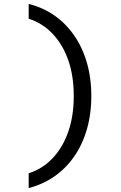

<svg xmlns="http://www.w3.org/2000/svg" viewBox="-20 -742 620 984"><path d="M127 222V146Q197 124 249 69.5Q301 15 329.5 -66Q358 -147 358 -250Q358 -354 329.5 -434.5Q301 -515 249 -569.5Q197 -624 127 -646V-722Q226 -697 298 -631.5Q370 -566 409 -468.5Q448 -371 448 -250Q448 -129 409 -31.5Q370 66 298 131Q226 196 127 222Z"/></svg>

Font: Sometype Mono SemiBold
Style: Regular
Weight: 600
Designer: Ryoichi Tsunekawa
Foundry: Dharma Type
Version: Version 1.001